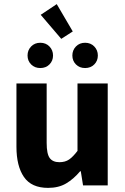

<svg xmlns="http://www.w3.org/2000/svg" viewBox="-20 -902 608 934"><path d="M214 12Q133 12 96.5 -41Q60 -94 60 -188V-496H207V-207Q207 -153 222 -133Q237 -113 269 -113Q297 -113 316 -126Q335 -139 357 -168V-496H504V0H384L373 -69H370Q338 -31 301.5 -9.5Q265 12 214 12ZM278 -713 178 -830 256 -882 334 -749ZM176 -571Q149 -571 131.5 -588.5Q114 -606 114 -632Q114 -658 131.5 -676Q149 -694 176 -694Q203 -694 220.5 -676Q238 -658 238 -632Q238 -606 220.5 -588.5Q203 -571 176 -571ZM394 -571Q367 -571 349.5 -588.5Q332 -606 332 -632Q332 -658 349.5 -676Q367 -694 394 -694Q421 -694 438.5 -676Q456 -658 456 -632Q456 -606 438.5 -588.5Q421 -571 394 -571Z"/></svg>

Font: Font
Style: ¶
Weight: 700
Designer: Paul D. Hunt
Foundry: Adobe Systems Incorporated
Version: Version 3.000